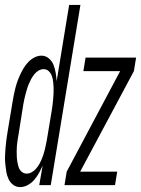

<svg xmlns="http://www.w3.org/2000/svg" viewBox="-41 -755 575 783"><path d="M41 8Q25 8 12.5 -1.5Q0 -11 -6.5 -25.5Q-13 -40 -15.5 -55.5Q-18 -71 -19.5 -87Q-21 -103 -20.5 -119Q-20 -135 -18.5 -151.5Q-17 -168 -15 -184.5Q-13 -201 -10 -218L10 -338Q12 -352 15 -366.5Q18 -381 21.5 -395Q25 -409 30 -423Q35 -437 41.5 -451Q48 -465 56 -478Q64 -491 75 -502.5Q86 -514 100 -521Q114 -528 128 -528Q145 -528 158 -517Q171 -506 177 -491Q183 -476 186 -458.5Q189 -441 190 -424L241 -735H287L166 0H119L133 -80Q126 -64 118 -49.5Q110 -35 99 -22Q88 -9 72.5 -0.5Q57 8 41 8ZM222 0 231 -55 449 -465H299L308 -520H514L505 -465L286 -55H437L428 0ZM68 -47Q78 -47 88 -52.5Q98 -58 105.5 -66.5Q113 -75 118.5 -84.5Q124 -94 128 -103.5Q132 -113 135.5 -123Q139 -133 141.5 -143.5Q144 -154 146 -164Q148 -174 150 -184L170 -304Q172 -316 173.5 -328.5Q175 -341 176 -353Q177 -365 177.5 -377Q178 -389 177.5 -400.5Q177 -412 175.5 -424Q174 -436 170 -446.5Q166 -457 157.5 -465Q149 -473 137 -473Q126 -473 116 -467Q106 -461 98.5 -451.5Q91 -442 86 -432.5Q81 -423 76.5 -412.5Q72 -402 69 -391.5Q66 -381 63 -370.5Q60 -360 58 -349.5Q56 -339 54 -329L35 -209Q33 -197 31 -185.5Q29 -174 28 -162Q27 -150 27 -138.5Q27 -127 27.5 -116Q28 -105 30 -93.5Q32 -82 35.5 -72Q39 -62 47.5 -54.5Q56 -47 68 -47Z"/></svg>

Font: Iosevka SS04 Light Oblique
Style: Regular
Weight: 300
Italic angle: -9°
Monospace: yes
Designer: Belleve Invis
Foundry: Belleve Invis
Version: Version 19.0.0; ttfautohint (v1.8.4)